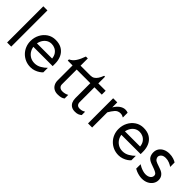

<svg xmlns="http://www.w3.org/2000/svg" viewBox="147 -1662 2637 2637"><g transform="rotate(45 1465.5 -344.0)"><path d="M83 0V-703.1H163.1V0Z M549.8 14.6Q494.1 14.6 447.8 -5.4Q401.4 -25.4 366.7 -61Q332 -96.7 313.5 -143.1Q294.9 -189.5 294.9 -241.2Q294.9 -310.5 325.2 -369.1Q355.5 -427.7 408.7 -462.9Q461.9 -498 530.3 -498Q605.5 -498 655.3 -466.8Q705.1 -435.5 730 -381.8Q754.9 -328.1 754.9 -260.7V-212.9H370.1V-281.2H675.8Q670.9 -329.1 648.9 -359.4Q627 -389.6 595.7 -404.8Q564.5 -419.9 530.3 -419.9Q483.4 -419.9 449.2 -395Q415 -370.1 396.5 -329.6Q377.9 -289.1 377.9 -241.2Q377.9 -194.3 398.9 -153.8Q419.9 -113.3 459 -88.4Q498 -63.5 549.8 -63.5Q602.5 -63.5 647.9 -90.3Q693.4 -117.2 724.6 -149.4V-62.5Q710.9 -45.9 684.1 -27.8Q657.2 -9.8 622.6 2.4Q587.9 14.6 549.8 14.6Z M1412.1 14.6Q1371.1 14.6 1342.8 -2.4Q1314.5 -19.5 1300.3 -50.8Q1286.1 -82 1286.1 -123V-413.1H1152.3V-488.3H1213.9Q1246.1 -488.3 1270 -502.9Q1293.9 -517.6 1313.5 -546.9Q1333 -576.2 1348.6 -619.1H1366.2V-488.3H1508.8V-413.1H1366.2V-127Q1366.2 -96.7 1381.8 -79.1Q1397.5 -61.5 1429.7 -61.5Q1459 -61.5 1478.5 -68.8Q1498 -76.2 1512.7 -85V-19.5Q1493.2 -3.9 1471.2 5.4Q1449.2 14.6 1412.1 14.6ZM1076.2 14.6Q1035.2 14.6 1004.9 -2.4Q974.6 -19.5 958 -50.8Q941.4 -82 941.4 -123V-413.1H847.7V-436.5Q895.5 -458 927.7 -507.3Q960 -556.6 984.4 -628.9H1021.5V-488.3H1178.7V-413.1H1021.5V-127Q1021.5 -96.7 1041.5 -79.1Q1061.5 -61.5 1093.8 -61.5Q1123 -61.5 1147 -68.8Q1170.9 -76.2 1185.5 -85V-14.6Q1166 1 1139.6 7.8Q1113.3 14.6 1076.2 14.6Z M1654.3 0V-488.3H1734.4V0ZM1734.4 -294.9V-390.6Q1762.7 -439.5 1802.7 -468.8Q1842.8 -498 1884.8 -498Q1913.1 -498 1935.5 -488.3V-395.5Q1920.9 -404.3 1905.3 -409.2Q1889.6 -414.1 1873 -414.1Q1823.2 -414.1 1792.5 -378.9Q1761.7 -343.8 1734.4 -294.9Z M2258.8 14.6Q2203.1 14.6 2156.7 -5.4Q2110.4 -25.4 2075.7 -61Q2041 -96.7 2022.5 -143.1Q2003.9 -189.5 2003.9 -241.2Q2003.9 -310.5 2034.2 -369.1Q2064.5 -427.7 2117.7 -462.9Q2170.9 -498 2239.3 -498Q2314.5 -498 2364.3 -466.8Q2414.1 -435.5 2439 -381.8Q2463.9 -328.1 2463.9 -260.7V-212.9H2079.1V-281.2H2384.8Q2379.9 -329.1 2357.9 -359.4Q2335.9 -389.6 2304.7 -404.8Q2273.4 -419.9 2239.3 -419.9Q2192.4 -419.9 2158.2 -395Q2124 -370.1 2105.5 -329.6Q2086.9 -289.1 2086.9 -241.2Q2086.9 -194.3 2107.9 -153.8Q2128.9 -113.3 2168 -88.4Q2207 -63.5 2258.8 -63.5Q2311.5 -63.5 2356.9 -90.3Q2402.3 -117.2 2433.6 -149.4V-62.5Q2419.9 -45.9 2393.1 -27.8Q2366.2 -9.8 2331.5 2.4Q2296.9 14.6 2258.8 14.6Z M2711.9 14.6Q2683.6 14.6 2652.8 7.3Q2622.1 0 2597.7 -10.3Q2573.2 -20.5 2561.5 -28.3V-114.3Q2575.2 -104.5 2600.1 -92.3Q2625 -80.1 2653.3 -71.8Q2681.6 -63.5 2706.1 -63.5Q2752 -63.5 2778.8 -84Q2805.7 -104.5 2805.7 -134.8Q2805.7 -158.2 2787.6 -171.9Q2769.5 -185.5 2735.4 -198.2L2663.1 -224.6Q2606.4 -246.1 2587.9 -278.8Q2569.3 -311.5 2569.3 -353.5Q2569.3 -395.5 2590.3 -427.7Q2611.3 -460 2650.4 -479Q2689.5 -498 2741.2 -498Q2784.2 -498 2821.3 -485.8Q2858.4 -473.6 2875 -460.9V-375Q2854.5 -390.6 2819.3 -405.3Q2784.2 -419.9 2747.1 -419.9Q2701.2 -419.9 2678.2 -398.4Q2655.3 -377 2655.3 -353.5Q2655.3 -335 2668.5 -315.9Q2681.6 -296.9 2714.8 -285.2L2796.9 -255.9Q2844.7 -239.3 2868.2 -208Q2891.6 -176.8 2891.6 -134.8Q2891.6 -93.8 2868.7 -59.6Q2845.7 -25.4 2805.2 -5.4Q2764.6 14.6 2711.9 14.6Z"/></g></svg>

Font: Sen
Style: Regular
Weight: 400
Designer: Kosal Sen, Philatype
Foundry: Philatype
Version: Version 2.000;gftools[0.9.31]